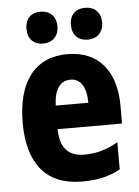

<svg xmlns="http://www.w3.org/2000/svg" viewBox="-54 -799 618 852"><g transform="rotate(-5 255.0 -373.5)"><path d="M90 -686C90 -640 118 -615 158 -615C199 -615 228 -641 228 -686C228 -732 199 -757 158 -757C118 -757 90 -733 90 -686ZM288 -686C288 -641 316 -615 357 -615C398 -615 427 -641 427 -686C427 -732 398 -757 357 -757C316 -757 288 -733 288 -686ZM261 -559C119 -559 37 -459 37 -272C37 -89 119 10 277 10C347 10 399 -2 448 -29V-150C395 -121 352 -108 298 -108C225 -108 190 -149 189 -231H476V-309C476 -468 397 -559 261 -559ZM265 -445C310 -445 335 -405 335 -336H190C192 -413 222 -445 265 -445Z"/></g></svg>

Font: Noto Sans Thai Looped Condensed ExtraBold
Style: Regular
Weight: 800
Width: 3
Designer: Sasikarn Vongin, Ben Mitchell
Foundry: The Fontpad Ltd
Version: Version 1.001